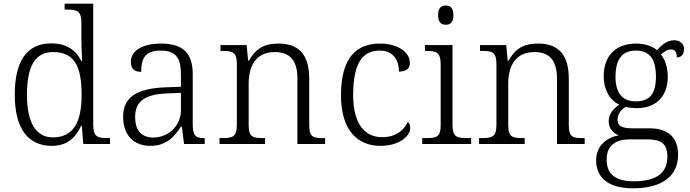

<svg xmlns="http://www.w3.org/2000/svg" viewBox="-20 -780 3739 1040"><path d="M261 10C344 10 390 -34 420 -100H423L431 0H576V-32H565C508 -32 485 -39 485 -103V-760H330V-728H346C397 -728 421 -721 421 -655V-557C421 -526 423 -485 425 -450H420C392 -508 340 -545 258 -545C127 -545 60 -452 60 -267C60 -81 133 10 261 10ZM268 -36C176 -35 126 -114 126 -265C126 -415 166 -498 268 -498C385 -498 422 -418 422 -266C422 -118 378 -37 268 -36Z M795 10C885 10 927 -44 960 -94H965L977 0H1089V-32H1085C1036 -32 1024 -48 1024 -112V-379C1024 -491 972 -544 852 -544C746 -544 689 -502 689 -446C689 -406 708 -391 745 -391C745 -460 763 -506 850 -506C946 -506 960 -450 960 -372V-310L877 -307C721 -301 647 -254 647 -148C647 -40 711 10 795 10ZM810 -35C742 -35 712 -80 712 -145C712 -224 754 -269 886 -274L960 -277V-181C960 -105 898 -35 810 -35Z M1169 0H1416V-32H1406C1349 -32 1327 -38 1327 -102V-326C1327 -414 1360 -498 1469 -498C1559 -498 1591 -442 1591 -354V0H1741V-32H1731C1673 -32 1655 -39 1655 -105V-353C1655 -485 1598 -544 1489 -544C1420 -544 1370 -525 1329 -452H1324L1316 -536H1174V-504H1189C1240 -504 1263 -497 1263 -433V-105C1263 -39 1241 -32 1183 -32H1169Z M2040 10C2147 10 2202 -46 2202 -86C2202 -101 2198 -112 2189 -120C2167 -73 2123 -37 2051 -37C1952 -36 1893 -114 1893 -265C1893 -448 1950 -506 2037 -506C2112 -506 2141 -452 2141 -392C2180 -393 2200 -407 2200 -439C2200 -503 2126 -544 2039 -544C1918 -544 1827 -477 1827 -264C1827 -73 1918 10 2040 10Z M2395 -646C2418 -646 2436 -658 2436 -698C2436 -738 2418 -750 2395 -750C2371 -750 2353 -738 2353 -698C2353 -658 2371 -646 2395 -646ZM2267 0H2532V-32H2511C2453 -32 2431 -39 2431 -105V-536H2282V-504H2292C2343 -504 2367 -497 2367 -431V-102C2367 -38 2345 -32 2287 -32H2267Z M2575 0H2822V-32H2812C2755 -32 2733 -38 2733 -102V-326C2733 -414 2766 -498 2875 -498C2965 -498 2997 -442 2997 -354V0H3147V-32H3137C3079 -32 3061 -39 3061 -105V-353C3061 -485 3004 -544 2895 -544C2826 -544 2776 -525 2735 -452H2730L2722 -536H2580V-504H2595C2646 -504 2669 -497 2669 -433V-105C2669 -39 2647 -32 2589 -32H2575Z M3408 240C3573 240 3653 169 3653 58C3653 -30 3605 -85 3497 -85H3404C3351 -85 3325 -97 3325 -130C3325 -164 3345 -186 3369 -201C3381 -197 3411 -194 3427 -194C3541 -194 3597 -265 3597 -364C3597 -419 3581 -458 3560 -485C3579 -501 3593 -512 3616 -512C3639 -512 3646 -494 3646 -469C3673 -469 3685 -488 3685 -514C3685 -540 3668 -562 3631 -562C3589 -562 3557 -529 3539 -508C3517 -528 3475 -544 3427 -544C3310 -544 3250 -473 3250 -366C3250 -302 3277 -240 3335 -213C3303 -193 3277 -162 3277 -123C3277 -82 3303 -58 3331 -47C3269 -36 3209 8 3209 88C3209 183 3276 240 3408 240ZM3424 -231C3354 -231 3314 -273 3314 -364C3314 -462 3353 -506 3424 -506C3497 -506 3533 -463 3533 -365C3533 -269 3497 -231 3424 -231ZM3411 202C3299 202 3266 149 3266 85C3266 0 3324 -25 3391 -25H3486C3557 -25 3595 -5 3595 68C3595 150 3546 202 3411 202Z"/></svg>

Font: Noto Serif Devanagari Light
Style: Regular
Weight: 300
Designer: Universal Thirst, Indian Type Foundry and the Monotype Design Team
Foundry: Monotype Imaging Inc.
Version: Version 2.004